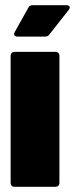

<svg xmlns="http://www.w3.org/2000/svg" viewBox="-20 -720 289 740"><path d="M48 -579H153C161 -579 166 -581 171 -588L245 -682C253 -692 248 -700 236 -700H107C99 -700 93 -698 89 -690L37 -597C31 -586 36 -579 48 -579ZM36 0H194C203 0 209 -6 209 -15V-505C209 -514 203 -520 194 -520H36C27 -520 21 -514 21 -505V-15C21 -6 27 0 36 0Z"/></svg>

Font: Barlow Semi Condensed Black
Style: Regular
Weight: 900
Width: 4
Designer: Jeremy Tribby
Foundry: Tribby Type
Version: Version 1.408;PS 001.408;hotconv 1.0.88;makeotf.lib2.5.64775